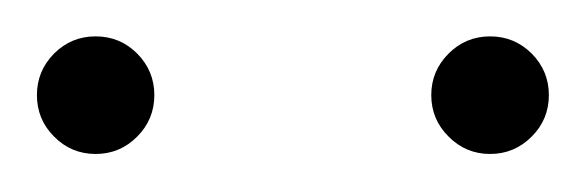

<svg xmlns="http://www.w3.org/2000/svg" viewBox="-20 -687 317 104"><path d="M245.5 -603.6Q232.3 -603.6 223 -613Q213.6 -622.3 213.6 -635.5Q213.6 -648.6 223 -658Q232.3 -667.3 245.5 -667.3Q258.6 -667.3 268 -658Q277.3 -648.6 277.3 -635.5Q277.3 -622.3 268 -613Q258.6 -603.6 245.5 -603.6ZM31.8 -603.6Q18.6 -603.6 9.3 -613Q0 -622.3 0 -635.5Q0 -648.6 9.3 -658Q18.6 -667.3 31.8 -667.3Q45 -667.3 54.3 -658Q63.6 -648.6 63.6 -635.5Q63.6 -622.3 54.3 -613Q45 -603.6 31.8 -603.6Z"/></svg>

Font: Spartan Light
Style: Regular
Weight: 300
Designer: Matt Bailey, Mirko Velimirovic
Foundry: Matt Bailey
Version: Version 1.005